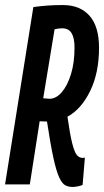

<svg xmlns="http://www.w3.org/2000/svg" viewBox="-33 -730 412 760"><path d="M-13 0 99 -702Q127 -706 155 -708Q183 -710 216 -710Q284 -710 321.5 -667.5Q359 -625 359 -541Q359 -442 324 -370Q289 -298 234 -268Q244 -197 253 -162Q262 -127 271.5 -116Q281 -105 294 -105Q299 -105 303 -106L294 2Q288 5 275.5 7.5Q263 10 255 10Q238 10 225.5 3.5Q213 -3 201.5 -27.5Q190 -52 178.5 -104.5Q167 -157 153 -249Q139 -249 133.5 -249.5Q128 -250 124 -250L85 0ZM163 -339Q189 -339 211.5 -365Q234 -391 248 -436.5Q262 -482 262 -542Q262 -579 250.5 -598.5Q239 -618 213 -618Q198 -618 183 -614L138 -341Q144 -341 150.5 -340Q157 -339 163 -339Z"/></svg>

Font: Georama Extra Condensed SemiBold
Style: Italic
Weight: 600
Width: 2
Italic angle: -9°
Designer: Jean-Baptiste Levee
Foundry: Production Type
Version: Version 1.000